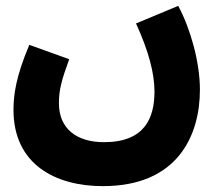

<svg xmlns="http://www.w3.org/2000/svg" viewBox="-20 -404 754 655"><path d="M26 -29C26 155 167 231 331 231C588 231 662 56 662 -98C662 -195 628 -310 588 -384L444 -324C487 -230 507 -154 507 -92C507 -3 475 81 335 81C240 81 181 34 181 -52C181 -98 190 -130 216 -202L80 -251C34 -142 26 -80 26 -29Z"/></svg>

Font: Noto Sans Arabic UI SmCn XBd
Style: Regular
Weight: 800
Width: 4
Designer: Monotype Design Team, Nadine Chahine and Nizar Qandah
Foundry: Monotype Imaging Inc.
Version: Version 2.010